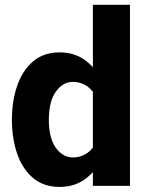

<svg xmlns="http://www.w3.org/2000/svg" viewBox="-20 -754 611 779"><path d="M507.3 0V-734.4H356.9V0ZM28.3 -268.1Q28.3 -192.4 49.6 -130.6Q70.8 -68.8 113.8 -32.2Q156.7 4.4 221.7 4.4Q284.2 4.4 328.6 -29.8Q373 -64 405.3 -123.5L364.3 -165.5Q347.7 -139.6 324.7 -127.4Q301.8 -115.2 276.4 -115.2Q234.9 -115.2 206.5 -154.3Q178.2 -193.4 178.2 -268.1Q178.2 -342.3 206.5 -382.1Q234.9 -421.9 276.4 -421.9Q301.8 -421.9 324.7 -409.4Q347.7 -397 364.3 -371.1L405.3 -413.6Q373 -473.1 328.6 -507.3Q284.2 -541.5 221.7 -541.5Q156.7 -541.5 113.8 -504.6Q70.8 -467.8 49.6 -405.8Q28.3 -343.8 28.3 -268.1Z"/></svg>

Font: Estedad-FD-VF Thin
Style: Regular
Weight: 100
Designer: Amin Abedi
Version: Version 5.0